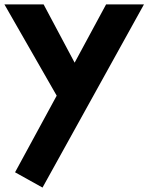

<svg xmlns="http://www.w3.org/2000/svg" viewBox="-20 -595 682 867"><path d="M0 -575 236 -163 48 183 172 252 630 -575H459L317 -312L177 -575Z"/></svg>

Font: Rabbid Highway Sign IV
Style: Bd
Weight: 400
Foundry: Cannot Into Space Fonts
Version: Version 0.277